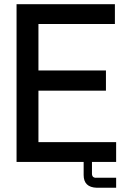

<svg xmlns="http://www.w3.org/2000/svg" viewBox="-20 -759 602 900"><path d="M476.6 -428.7V-334H160.2V-92.8H524.4V0H57.6V-739.3H518.6V-646.5H160.2V-428.7ZM524.4 74.2V121.1H433.6Q372.1 119.1 372.1 61.5V-11.7H411.1V54.7Q411.1 76.2 433.6 74.2Z"/></svg>

Font: RobotoJAA
Style: Medium
Weight: 500
Version: Version 2.05; 2016-11-05